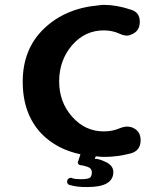

<svg xmlns="http://www.w3.org/2000/svg" viewBox="-20 -626 599 790"><path d="M399.9 19.5 374 17.1 370.1 27.8Q384.3 25.9 415.3 40.5Q446.3 55.2 446.3 82Q446.3 143.6 339.8 143.6Q298.8 144.5 267.1 135.3Q256.3 133.3 256.3 121.1V120.1Q256.3 112.3 263.4 107.9Q270.5 103.5 278.6 107.4Q286.6 111.3 313 111.3Q339.4 111.3 348.6 106Q357.9 100.6 357.9 83.3Q357.9 65.9 338.4 59.8Q318.8 53.7 312.5 53.7Q306.2 53.7 302.5 49.1Q298.8 44.4 300.8 40L311 8.8Q213.9 -11.7 151.9 -74.7Q73.2 -156.7 73.5 -290.5Q73.7 -424.3 160.9 -508.1Q248 -591.8 385.3 -604Q399.4 -606 406.7 -606Q459.5 -606 518.1 -586.4Q555.7 -575.7 555.2 -535.6Q554.7 -495.6 517.6 -482.9Q500 -474.1 471.2 -487.5Q442.4 -501 406.7 -501Q330.1 -501 276.9 -440.4Q223.6 -377.9 223.4 -292.2Q223.1 -206.5 276.6 -146Q330.1 -85.4 406.7 -85.4Q442.4 -85.4 469.7 -97.2Q497.1 -108.9 516.6 -103.5H518.1Q559.1 -90.8 558.6 -48.1Q558.1 -5.4 517.1 5.4Q461.9 19.5 414.1 19.5Z"/></svg>

Font: Dyuthi
Style: Regular
Weight: 400
Designer: Hiran Venugopalan, Hussain K H and Suresh P for Sawthanthra Malayalam Computing (SMC)
Version: Version 3.0.0+20221109